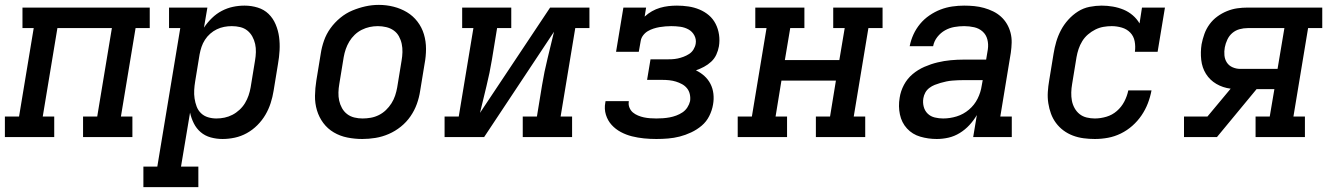

<svg xmlns="http://www.w3.org/2000/svg" viewBox="-29 -561 5449 786"><path d="M-9 0V-84H49L109 -446H63V-530H584V-446H526L466 -84H513V0H311V-84H369L429 -446H206L146 -84H193V0Z M558 205V121H615L709 -446H663V-530H820L806 -448Q820 -469 838.5 -487Q857 -505 879 -516.5Q901 -528 924.5 -533Q948 -538 972 -538Q1000 -538 1026 -530Q1052 -522 1070.5 -504Q1089 -486 1099.5 -461Q1110 -436 1113.5 -409.5Q1117 -383 1115.5 -355Q1114 -327 1109 -299L1091 -189Q1087 -164 1079 -139Q1071 -114 1057.5 -91Q1044 -68 1024.5 -48.5Q1005 -29 981.5 -16Q958 -3 932.5 2.5Q907 8 882 8Q857 8 833.5 1.5Q810 -5 792.5 -20Q775 -35 764.5 -56Q754 -77 749 -100L712 121H783V205ZM857 -76Q874 -76 890.5 -79.5Q907 -83 922.5 -91Q938 -99 951.5 -111.5Q965 -124 974 -139Q983 -154 988.5 -170Q994 -186 997 -203L1015 -313Q1018 -330 1018.5 -347.5Q1019 -365 1015.5 -381Q1012 -397 1004 -411.5Q996 -426 983.5 -436Q971 -446 954.5 -450Q938 -454 920 -454Q904 -454 888.5 -451Q873 -448 858.5 -441Q844 -434 831.5 -423Q819 -412 810 -398Q801 -384 796 -369Q791 -354 788 -338L770 -228Q767 -210 766 -192.5Q765 -175 767.5 -158Q770 -141 776 -125Q782 -109 794 -97.5Q806 -86 822.5 -81Q839 -76 857 -76Z M1454 8Q1423 8 1393 2Q1363 -4 1337.5 -19Q1312 -34 1294.5 -57.5Q1277 -81 1268.5 -109.5Q1260 -138 1260.5 -169Q1261 -200 1266 -231L1284 -341Q1288 -368 1297.5 -395Q1307 -422 1324 -445.5Q1341 -469 1364 -488Q1387 -507 1413.5 -518Q1440 -529 1467 -535Q1494 -541 1522 -541Q1553 -541 1582.5 -533.5Q1612 -526 1637 -511Q1662 -496 1680 -472.5Q1698 -449 1706.5 -420.5Q1715 -392 1715 -361Q1715 -330 1709 -299L1691 -189Q1687 -162 1677.5 -135.5Q1668 -109 1651.5 -85Q1635 -61 1612 -42.5Q1589 -24 1562.5 -12.5Q1536 -1 1508.5 3.5Q1481 8 1454 8ZM1455 -76Q1472 -76 1489 -79Q1506 -82 1522 -90Q1538 -98 1551 -110.5Q1564 -123 1573.5 -138Q1583 -153 1588.5 -169.5Q1594 -186 1597 -203L1615 -313Q1618 -330 1618.5 -347.5Q1619 -365 1615.5 -381.5Q1612 -398 1604 -412.5Q1596 -427 1582.5 -436.5Q1569 -446 1552 -450Q1535 -454 1518 -454Q1501 -454 1484.5 -450.5Q1468 -447 1452 -439Q1436 -431 1423 -418.5Q1410 -406 1401 -391Q1392 -376 1386.5 -360Q1381 -344 1378 -327L1360 -217Q1357 -200 1356.5 -182.5Q1356 -165 1359.5 -149Q1363 -133 1371 -118.5Q1379 -104 1392 -94Q1405 -84 1421.5 -80Q1438 -76 1455 -76Q1455 -76 1455 -76Q1455 -76 1455 -76Z M1791 0V-84H1849L1909 -446H1863V-530H2064V-446H2006L1985 -318Q1976 -263 1962.5 -208.5Q1949 -154 1936 -99L2223 -530H2384V-446H2326L2266 -84H2313V0H2111V-84H2169L2190 -212Q2199 -267 2212.5 -321.5Q2226 -376 2239 -431L1953 0Z M2658 8Q2632 8 2607 5.5Q2582 3 2558 -3Q2534 -9 2512.5 -20.5Q2491 -32 2475 -49.5Q2459 -67 2451.5 -91Q2444 -115 2449 -141Q2449 -142 2449.5 -144Q2450 -146 2450 -147H2546Q2545 -147 2545 -146Q2545 -145 2545 -144Q2543 -132 2548 -120Q2553 -108 2562 -100.5Q2571 -93 2583 -88Q2595 -83 2607 -80.5Q2619 -78 2632 -77Q2645 -76 2658 -76Q2671 -76 2685 -77Q2699 -78 2712.5 -80.5Q2726 -83 2739.5 -88Q2753 -93 2765 -101Q2777 -109 2785 -121.5Q2793 -134 2796 -147Q2798 -161 2795 -175Q2792 -189 2783.5 -199.5Q2775 -210 2763 -216.5Q2751 -223 2738 -227Q2725 -231 2711 -232.5Q2697 -234 2682 -234H2620L2634 -318H2696Q2708 -318 2720.5 -318.5Q2733 -319 2745 -321.5Q2757 -324 2769 -328.5Q2781 -333 2792 -340Q2803 -347 2810 -358.5Q2817 -370 2819 -382Q2822 -400 2813.5 -416Q2805 -432 2789.5 -440.5Q2774 -449 2756 -451.5Q2738 -454 2719 -454Q2707 -454 2695 -453Q2683 -452 2671 -450Q2659 -448 2646.5 -444Q2634 -440 2623 -433.5Q2612 -427 2604 -416.5Q2596 -406 2594 -394L2586 -349H2493L2523 -530H2616L2610 -493Q2624 -506 2640 -515Q2656 -524 2673 -529Q2690 -534 2707.5 -536Q2725 -538 2742 -538Q2766 -538 2789.5 -534.5Q2813 -531 2834.5 -522Q2856 -513 2873 -498.5Q2890 -484 2900.5 -463.5Q2911 -443 2914.5 -419Q2918 -395 2914 -371Q2911 -354 2903.5 -337.5Q2896 -321 2882.5 -308.5Q2869 -296 2853 -287.5Q2837 -279 2820 -273Q2839 -264 2854.5 -250Q2870 -236 2879.5 -217.5Q2889 -199 2891.5 -177Q2894 -155 2890 -133Q2886 -109 2874.5 -86Q2863 -63 2843.5 -46.5Q2824 -30 2800.5 -19Q2777 -8 2753.5 -2Q2730 4 2706 6Q2682 8 2658 8Z M2991 0V-84H3049L3109 -446H3063V-530H3264V-446H3206L3184 -315H3407L3429 -446H3382V-530H3584V-446H3526L3466 -84H3513V0H3311V-84H3369L3393 -231H3170L3146 -84H3193V0Z M3806 8Q3771 8 3738.5 -1.5Q3706 -11 3684 -35Q3662 -59 3655 -92.5Q3648 -126 3654 -161Q3658 -188 3671.5 -213.5Q3685 -239 3707 -257.5Q3729 -276 3755.5 -287.5Q3782 -299 3809 -305.5Q3836 -312 3863 -314.5Q3890 -317 3917 -317H4008L4015 -359Q4018 -380 4013 -399.5Q4008 -419 3993.5 -432Q3979 -445 3959 -449.5Q3939 -454 3918 -454Q3898 -454 3878 -450.5Q3858 -447 3840 -437Q3822 -427 3808.5 -410Q3795 -393 3791 -372H3695Q3700 -397 3710.5 -420Q3721 -443 3737.5 -463Q3754 -483 3776 -498Q3798 -513 3821.5 -522Q3845 -531 3869.5 -534.5Q3894 -538 3918 -538Q3939 -538 3959.5 -536Q3980 -534 3999.5 -528.5Q4019 -523 4036.5 -514.5Q4054 -506 4068.5 -493Q4083 -480 4093 -463Q4103 -446 4108 -426.5Q4113 -407 4112.5 -386.5Q4112 -366 4109 -345L4066 -84H4113V0H3955L3970 -90Q3957 -68 3939.5 -49Q3922 -30 3900 -16.5Q3878 -3 3854 2.5Q3830 8 3806 8ZM3832 -76Q3860 -76 3887.5 -84.5Q3915 -93 3937.5 -112Q3960 -131 3973 -157Q3986 -183 3990 -211L3994 -233H3917Q3905 -233 3893 -232.5Q3881 -232 3869 -231Q3857 -230 3845 -227.5Q3833 -225 3821 -221.5Q3809 -218 3797.5 -213.5Q3786 -209 3775.5 -201Q3765 -193 3759 -182Q3753 -171 3751 -159Q3748 -141 3752.5 -124Q3757 -107 3769 -95.5Q3781 -84 3798 -80Q3815 -76 3832 -76Z M4453 8Q4430 8 4407 5Q4384 2 4363 -6Q4342 -14 4324.5 -27Q4307 -40 4294 -57.5Q4281 -75 4273.5 -95.5Q4266 -116 4262.5 -138.5Q4259 -161 4260.5 -184.5Q4262 -208 4266 -231L4284 -341Q4288 -366 4295 -390Q4302 -414 4314 -437Q4326 -460 4344 -480Q4362 -500 4384 -514Q4406 -528 4431.5 -533Q4457 -538 4481 -538Q4504 -538 4527 -534Q4550 -530 4570.5 -521.5Q4591 -513 4608 -498.5Q4625 -484 4636 -465L4646 -530H4740L4710 -349H4617Q4620 -371 4616 -392Q4612 -413 4598 -427.5Q4584 -442 4563.5 -448Q4543 -454 4522 -454Q4505 -454 4488 -451Q4471 -448 4455 -440Q4439 -432 4425 -420Q4411 -408 4401.5 -392.5Q4392 -377 4386.5 -360.5Q4381 -344 4378 -327L4360 -217Q4357 -200 4356.5 -182.5Q4356 -165 4359 -149Q4362 -133 4370 -118.5Q4378 -104 4390.5 -94Q4403 -84 4419.5 -80Q4436 -76 4453 -76Q4476 -76 4500 -83Q4524 -90 4543 -106.5Q4562 -123 4573.5 -145Q4585 -167 4590 -191H4685Q4680 -164 4670 -138Q4660 -112 4644 -88.5Q4628 -65 4606.5 -46Q4585 -27 4559.5 -14.5Q4534 -2 4507 3Q4480 8 4453 8Z M4818 0V-84H4914L5009 -198Q4977 -202 4950.5 -217.5Q4924 -233 4908 -258.5Q4892 -284 4888.5 -316Q4885 -348 4890 -380Q4894 -401 4901.5 -422Q4909 -443 4922.5 -461.5Q4936 -480 4954.5 -493.5Q4973 -507 4994 -515.5Q5015 -524 5036 -527Q5057 -530 5079 -530H5384V-446H5326L5266 -84H5313V0H5111V-84H5169L5188 -196H5115L4953 0ZM5201 -279 5229 -446H5079Q5062 -446 5045.5 -441.5Q5029 -437 5016 -426Q5003 -415 4995.5 -399Q4988 -383 4985 -367Q4982 -351 4983.5 -334.5Q4985 -318 4993.5 -305Q5002 -292 5017 -285.5Q5032 -279 5048 -279Z"/></svg>

Font: Iosevka Slab MdExObl
Style: Regular
Weight: 500
Width: 7
Italic angle: -9°
Monospace: yes
Designer: Belleve Invis
Foundry: Belleve Invis
Version: Version 11.1.1; ttfautohint (v1.8.3)